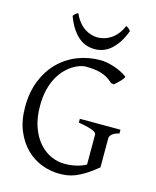

<svg xmlns="http://www.w3.org/2000/svg" viewBox="-125 -927 834 1028"><g transform="rotate(15 291.5 -413.5)"><path d="M508.8 -580.1Q512.2 -577.6 507.8 -570.6Q503.4 -563.5 495.4 -554.7Q487.3 -545.9 477.8 -537.4Q468.3 -528.8 461.9 -522.9L445.8 -525.9Q429.7 -541 412.6 -551Q395.5 -561 376.7 -566.4Q357.9 -571.8 336.9 -574Q315.9 -576.2 292 -576.2Q279.8 -576.2 261.5 -570.6Q243.2 -564.9 222.9 -552.5Q202.6 -540 182.6 -519.8Q162.6 -499.5 146.2 -470Q129.9 -440.4 119.9 -401.1Q109.9 -361.8 109.9 -311Q109.9 -243.2 127.9 -192.9Q146 -142.6 175.3 -109.6Q204.6 -76.7 241.2 -60.3Q277.8 -43.9 314.9 -43.9Q350.6 -43.9 380.6 -51Q410.6 -58.1 434.6 -71.3V-236.8Q434.6 -242.2 429.9 -247.3Q425.3 -252.4 413.8 -257.3Q402.3 -262.2 383.1 -267.1Q363.8 -272 334 -276.9V-297.9H559.1V-276.9Q531.2 -270 519.5 -259Q507.8 -248 507.8 -236.8V-75.2Q471.7 -45.4 443.1 -27.8Q414.6 -10.3 390.6 -0.7Q366.7 8.8 345.2 11.7Q323.7 14.6 301.8 14.6Q252.4 14.6 204.6 -3.7Q156.7 -22 118.9 -59.3Q81.1 -96.7 57.6 -152.6Q34.2 -208.5 34.2 -284.2Q34.2 -365.2 59.8 -429.4Q85.4 -493.7 129.9 -538.3Q174.3 -583 233.6 -606.4Q293 -629.9 359.9 -629.9Q376 -629.9 395.3 -626.5Q414.6 -623 434.6 -616.7Q454.6 -610.4 473.9 -601.1Q493.2 -591.8 508.8 -580.1ZM471.2 -820.3Q456.5 -780.8 438.2 -753.9Q419.9 -727.1 399.7 -710.2Q379.4 -693.4 357.4 -686Q335.4 -678.7 313.5 -678.7Q289.6 -678.7 267.1 -686Q244.6 -693.4 224.4 -710.2Q204.1 -727.1 186.3 -753.9Q168.5 -780.8 153.8 -820.3Q159.7 -829.1 165.5 -833.7Q171.4 -838.4 179.7 -842.3Q191.9 -814.5 207.8 -795.4Q223.6 -776.4 241.2 -764.9Q258.8 -753.4 277.1 -748.3Q295.4 -743.2 311.5 -743.2Q328.6 -743.2 347.4 -748.3Q366.2 -753.4 384 -764.9Q401.9 -776.4 417.7 -795.4Q433.6 -814.5 445.3 -842.3Q453.6 -838.4 459.5 -833.7Q465.3 -829.1 471.2 -820.3Z"/></g></svg>

Font: Gentium Plus Afr
Style: Regular
Weight: 400
Designer: J. Victor Gaultney, Annie Olsen, Iska Routamaa, Becca Hirsbrunner
Foundry: SIL International
Version: Version 5.000